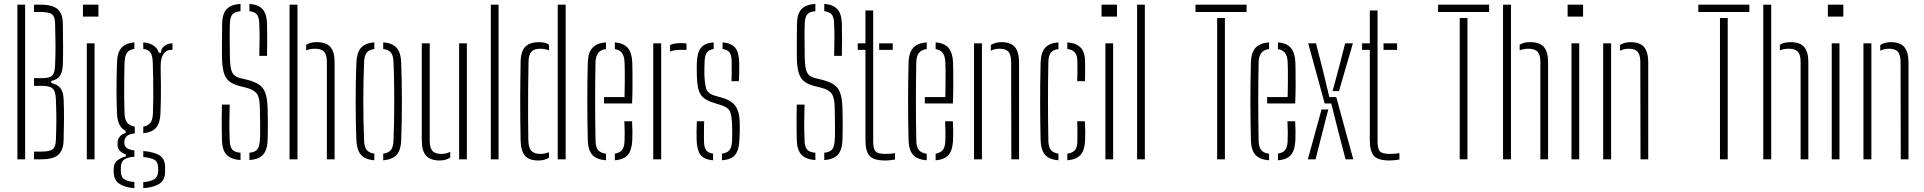

<svg xmlns="http://www.w3.org/2000/svg" viewBox="-20 -824 9950 993"><path d="M70 0V-800H110V0ZM156 0V-40H193Q237.5 -40 252.5 -51.8Q267.5 -63.5 269 -98Q271.5 -156.5 271.5 -205Q271.5 -253.5 269 -312Q267.5 -352 252.5 -366Q237.5 -380 197 -380H156V-420H201Q238.5 -420 251 -434.2Q263.5 -448.5 265 -488Q267.5 -546.5 267 -595Q266.5 -643.5 265 -702Q264.5 -737.5 249 -749.8Q233.5 -762 189 -762H156V-800H189Q250.5 -800 277.5 -777.2Q304.5 -754.5 305 -702Q306 -632.5 306.2 -584Q306.5 -535.5 305 -488Q303.5 -452 290 -432Q276.5 -412 245 -405V-395Q278 -387.5 292.8 -367.5Q307.5 -347.5 309 -312Q311.5 -253 311 -204.8Q310.5 -156.5 309 -98Q307.5 -45.5 280.8 -22.8Q254 0 193 0Z M409 -738V-800H489V-738ZM429 0V-600H469V0Z M675 149Q628 146 598.8 127.5Q569.5 109 568 68Q568 63.5 568 59.2Q568 55 568 50Q568 19 589.5 3.8Q611 -11.5 631 -15V-25Q588 -41 588 -74Q588 -78 588 -80.2Q588 -82.5 588 -86Q588 -105.5 601.2 -119.2Q614.5 -133 630 -136V-147Q607.5 -158.5 597 -180.8Q586.5 -203 585 -238Q583.5 -276.5 583 -306.5Q582.5 -336.5 582.5 -364.5Q582.5 -392.5 583.2 -425Q584 -457.5 585 -501Q586.5 -551.5 607.5 -576Q628.5 -600.5 675 -605V-571Q648 -567.5 636.8 -551.2Q625.5 -535 624 -501Q623 -467.5 622.5 -418.8Q622 -370 622.2 -320.8Q622.5 -271.5 624 -237Q625.5 -203.5 639 -188.2Q652.5 -173 677 -169V-134Q650 -132 636.5 -120.5Q623 -109 623 -91Q623 -89.5 623 -87.5Q623 -85.5 623 -84Q623 -67 636.2 -58Q649.5 -49 675 -46V-13Q645 -12.5 625 -0.5Q605 11.5 605 44Q605 47.5 605 52Q605 56.5 605 62Q605 92.5 624.2 104Q643.5 115.5 675 117ZM721 149V118Q755 115.5 775.8 104.2Q796.5 93 798 61Q798 56.5 798 52Q798 47.5 798 43Q796.5 10 775 0.5Q753.5 -9 721 -12V-43Q774.5 -38.5 804.2 -21Q834 -3.5 834 43Q834 47.5 834 52.5Q834 57.5 834 62Q834 109 802.2 127.8Q770.5 146.5 721 149ZM721 -135V-169Q745 -173 757.2 -188Q769.5 -203 771 -239Q772.5 -276.5 772.8 -323.2Q773 -370 772.2 -417.2Q771.5 -464.5 770 -504Q768.5 -537 758 -552.2Q747.5 -567.5 721 -571V-605Q786 -599 802 -551H812Q813 -573 830.5 -586.5Q848 -600 872 -600V-566H864Q840 -566 825.5 -544.8Q811 -523.5 811 -483V-459Q812 -414.5 812.2 -380.2Q812.5 -346 812 -312.8Q811.5 -279.5 810 -238Q808 -188.5 787.8 -164Q767.5 -139.5 721 -135Z M1224 4Q1174 0 1151.8 -24Q1129.5 -48 1128 -98Q1127 -133 1126.8 -161.2Q1126.5 -189.5 1126.8 -218Q1127 -246.5 1128 -283H1168Q1166.5 -234.5 1166.2 -190.8Q1166 -147 1168 -98Q1169 -65 1181 -50.8Q1193 -36.5 1224 -34ZM1270 4V-34Q1299.5 -37 1310.8 -51.2Q1322 -65.5 1324 -98Q1325.5 -122.5 1325.5 -152.2Q1325.5 -182 1325 -211.8Q1324.5 -241.5 1324 -266Q1323.5 -317 1309.2 -338.2Q1295 -359.5 1255 -370L1219 -379Q1184.5 -388 1165 -404Q1145.5 -420 1137.2 -449.5Q1129 -479 1128 -529Q1127.5 -567.5 1128 -612.5Q1128.5 -657.5 1129 -703Q1130 -752.5 1152 -776.5Q1174 -800.5 1224 -804V-766Q1193.5 -763.5 1181.8 -749.2Q1170 -735 1169 -702Q1167.5 -656.5 1168 -615.8Q1168.5 -575 1169 -529Q1170 -473 1180.2 -450.8Q1190.5 -428.5 1219 -421L1256 -412Q1297 -402 1320 -386.2Q1343 -370.5 1352.8 -342Q1362.5 -313.5 1364 -266Q1365 -239.5 1365.2 -210.2Q1365.5 -181 1365.2 -152.2Q1365 -123.5 1364 -98Q1362 -48 1340.5 -24Q1319 0 1270 4ZM1321 -535Q1322.5 -587 1322.5 -626.2Q1322.5 -665.5 1321 -702Q1320 -734.5 1309 -748.5Q1298 -762.5 1270 -766V-804Q1317 -800 1338.2 -776Q1359.5 -752 1361 -702Q1362 -665.5 1362 -624.8Q1362 -584 1361 -535Z M1477.5 0V-800H1518.5V0ZM1670.5 0V-505Q1670.5 -541 1656.2 -556.5Q1642 -572 1609.5 -572Q1583 -572 1563.5 -563.5V-592.5Q1574 -599.5 1587.8 -602.8Q1601.5 -606 1618.5 -606Q1667.5 -606 1689 -580.8Q1710.5 -555.5 1710.5 -503V0Z M1823 -101Q1821.5 -138 1820.5 -186.2Q1819.5 -234.5 1819.5 -288.2Q1819.5 -342 1820.2 -395.8Q1821 -449.5 1823 -498Q1825 -550 1846 -575.5Q1867 -601 1916 -605V-570.5Q1888 -567 1876 -551Q1864 -535 1863 -501Q1861 -456 1860 -406.2Q1859 -356.5 1859 -304.8Q1859 -253 1860 -200.8Q1861 -148.5 1863 -98Q1864 -65 1876 -49.2Q1888 -33.5 1916 -29.5V5Q1867 1 1846 -24.2Q1825 -49.5 1823 -101ZM1962 5V-29.5Q1991.5 -33.5 2002.8 -49.5Q2014 -65.5 2015 -96Q2017 -142 2018 -192Q2019 -242 2019 -294.5Q2019 -347 2018.2 -399.8Q2017.5 -452.5 2015 -504Q2014 -536.5 2002 -551.8Q1990 -567 1962 -570.5V-605Q1995.5 -602.5 2015.2 -590.2Q2035 -578 2044.5 -555.5Q2054 -533 2055 -498Q2056.5 -455.5 2057.5 -406.5Q2058.5 -357.5 2058.5 -305.8Q2058.5 -254 2057.8 -202Q2057 -150 2055 -101Q2054 -67 2044.5 -44.2Q2035 -21.5 2015 -9.8Q1995 2 1962 5Z M2161.5 -98V-600H2202.5V-95Q2202.5 -59 2216.5 -43.5Q2230.5 -28 2262.5 -28Q2288.5 -28 2308.5 -39V-9Q2285.5 6 2254.5 6Q2206 6 2183.8 -18.8Q2161.5 -43.5 2161.5 -98ZM2354.5 0V-600H2394.5V0Z M2518.5 0V-800H2558.5V0Z M2672.5 -97Q2671.5 -146.5 2671 -198.8Q2670.5 -251 2670.5 -303.5Q2670.5 -356 2671.2 -406.5Q2672 -457 2672.5 -503Q2673.5 -560 2697.5 -583Q2721.5 -606 2766.5 -606Q2783 -606 2796 -603Q2809 -600 2819.5 -593V-563Q2800 -572 2774.5 -572Q2741.5 -572 2728 -556.5Q2714.5 -541 2713.5 -505Q2712 -436.5 2711.5 -362.2Q2711 -288 2711.2 -219.5Q2711.5 -151 2712.5 -99Q2713.5 -58 2729 -43Q2744.5 -28 2773.5 -28Q2800 -28 2819.5 -37V-8Q2808.5 -1.5 2795.2 2.2Q2782 6 2764.5 6Q2716.5 6 2695.2 -18.2Q2674 -42.5 2672.5 -97ZM2864.5 0V-800H2905.5V0Z M3020 -98Q3019 -141 3018.2 -190Q3017.5 -239 3017.5 -291.2Q3017.5 -343.5 3018 -396.8Q3018.5 -450 3020 -501Q3021.5 -551.5 3043.5 -576.2Q3065.5 -601 3114 -605V-570.5Q3085 -566 3073 -549.2Q3061 -532.5 3060 -504Q3059 -458 3058.5 -408Q3058 -358 3058 -305.8Q3058 -253.5 3058.5 -200.5Q3059 -147.5 3060 -95Q3061 -62.5 3073.8 -47.5Q3086.5 -32.5 3114 -29V5Q3064.5 1 3043 -23.5Q3021.5 -48 3020 -98ZM3160 5V-29.5Q3185.5 -33.5 3197.2 -48.5Q3209 -63.5 3210 -95Q3211 -110 3210.8 -139.8Q3210.5 -169.5 3209 -197H3249Q3250.5 -174 3250.8 -144Q3251 -114 3250 -98Q3247.5 -48 3227.8 -23.5Q3208 1 3160 5ZM3104 -289V-322H3210Q3211 -357.5 3211.2 -394.8Q3211.5 -432 3211.2 -461.8Q3211 -491.5 3210 -504Q3208.5 -535.5 3196 -551Q3183.5 -566.5 3160 -570V-605Q3207.5 -600.5 3227.8 -575Q3248 -549.5 3250 -502Q3250.5 -491 3251 -456.2Q3251.5 -421.5 3251.2 -376.2Q3251 -331 3249 -289Z M3358.5 0V-600H3399.5V0ZM3445.5 -557.5V-591Q3465 -601 3498.5 -601Q3505.5 -601 3512.8 -600.8Q3520 -600.5 3530.5 -599V-566H3498.5Q3465.5 -566 3445.5 -557.5Z M3583 -98Q3582.5 -122 3582.5 -143.8Q3582.5 -165.5 3584 -197H3622Q3620.5 -167 3620.8 -140.8Q3621 -114.5 3621 -95Q3621 -63 3631.5 -48Q3642 -33 3668 -29.5V5Q3621 1 3602.8 -23.5Q3584.5 -48 3583 -98ZM3714 5V-29.5Q3741 -33 3753 -48Q3765 -63 3766 -95Q3766.5 -111 3766.8 -126Q3767 -141 3766.8 -155Q3766.5 -169 3766 -182Q3764.5 -228 3755 -248.2Q3745.5 -268.5 3713 -279L3669 -293Q3634.5 -304 3616.8 -319.8Q3599 -335.5 3592.2 -362.2Q3585.5 -389 3584 -433Q3583.5 -456.5 3583.5 -470.8Q3583.5 -485 3584 -502Q3586 -552 3605 -576.5Q3624 -601 3671 -605V-570.5Q3646 -567 3635.5 -552Q3625 -537 3624 -504Q3623.5 -490.5 3623 -471.8Q3622.5 -453 3623 -438Q3624.5 -394.5 3631.8 -367.5Q3639 -340.5 3675 -330L3719 -317Q3765 -303.5 3785.5 -273Q3806 -242.5 3806 -181Q3806 -156.5 3805.8 -139.5Q3805.5 -122.5 3804 -97Q3801.5 -47.5 3782.2 -23.2Q3763 1 3714 5ZM3763 -404Q3764 -423 3764.2 -441.5Q3764.5 -460 3764.2 -476.2Q3764 -492.5 3764 -505Q3764 -537 3753.8 -552Q3743.5 -567 3717 -570.5V-605Q3763 -601 3782.8 -576.5Q3802.5 -552 3803 -500Q3803 -492.5 3803.2 -476Q3803.5 -459.5 3803 -440Q3802.5 -420.5 3801 -404Z M4197 4Q4147 0 4124.8 -24Q4102.5 -48 4101 -98Q4100 -133 4099.8 -161.2Q4099.5 -189.5 4099.8 -218Q4100 -246.5 4101 -283H4141Q4139.5 -234.5 4139.2 -190.8Q4139 -147 4141 -98Q4142 -65 4154 -50.8Q4166 -36.5 4197 -34ZM4243 4V-34Q4272.5 -37 4283.8 -51.2Q4295 -65.5 4297 -98Q4298.5 -122.5 4298.5 -152.2Q4298.5 -182 4298 -211.8Q4297.5 -241.5 4297 -266Q4296.5 -317 4282.2 -338.2Q4268 -359.5 4228 -370L4192 -379Q4157.5 -388 4138 -404Q4118.5 -420 4110.2 -449.5Q4102 -479 4101 -529Q4100.5 -567.5 4101 -612.5Q4101.5 -657.5 4102 -703Q4103 -752.5 4125 -776.5Q4147 -800.5 4197 -804V-766Q4166.5 -763.5 4154.8 -749.2Q4143 -735 4142 -702Q4140.5 -656.5 4141 -615.8Q4141.5 -575 4142 -529Q4143 -473 4153.2 -450.8Q4163.5 -428.5 4192 -421L4229 -412Q4270 -402 4293 -386.2Q4316 -370.5 4325.8 -342Q4335.5 -313.5 4337 -266Q4338 -239.5 4338.2 -210.2Q4338.5 -181 4338.2 -152.2Q4338 -123.5 4337 -98Q4335 -48 4313.5 -24Q4292 0 4243 4ZM4294 -535Q4295.5 -587 4295.5 -626.2Q4295.5 -665.5 4294 -702Q4293 -734.5 4282 -748.5Q4271 -762.5 4243 -766V-804Q4290 -800 4311.2 -776Q4332.5 -752 4334 -702Q4335 -665.5 4335 -624.8Q4335 -584 4334 -535Z M4416 -566V-600H4456V-770H4496V-95Q4496 -56 4507.5 -42Q4519 -28 4560 -28Q4576 -28 4585.8 -29Q4595.5 -30 4609 -32V1Q4597 3 4584.2 4.5Q4571.5 6 4558 6Q4499.5 6 4477.8 -17.2Q4456 -40.5 4456 -99V-566ZM4527 -566V-600H4597V-566Z M4679 -98Q4678 -141 4677.2 -190Q4676.5 -239 4676.5 -291.2Q4676.5 -343.5 4677 -396.8Q4677.5 -450 4679 -501Q4680.5 -551.5 4702.5 -576.2Q4724.5 -601 4773 -605V-570.5Q4744 -566 4732 -549.2Q4720 -532.5 4719 -504Q4718 -458 4717.5 -408Q4717 -358 4717 -305.8Q4717 -253.5 4717.5 -200.5Q4718 -147.5 4719 -95Q4720 -62.5 4732.8 -47.5Q4745.5 -32.5 4773 -29V5Q4723.5 1 4702 -23.5Q4680.5 -48 4679 -98ZM4819 5V-29.5Q4844.5 -33.5 4856.2 -48.5Q4868 -63.5 4869 -95Q4870 -110 4869.8 -139.8Q4869.5 -169.5 4868 -197H4908Q4909.5 -174 4909.8 -144Q4910 -114 4909 -98Q4906.5 -48 4886.8 -23.5Q4867 1 4819 5ZM4763 -289V-322H4869Q4870 -357.5 4870.2 -394.8Q4870.5 -432 4870.2 -461.8Q4870 -491.5 4869 -504Q4867.5 -535.5 4855 -551Q4842.5 -566.5 4819 -570V-605Q4866.5 -600.5 4886.8 -575Q4907 -549.5 4909 -502Q4909.5 -491 4910 -456.2Q4910.5 -421.5 4910.2 -376.2Q4910 -331 4908 -289Z M5017.5 0V-600H5058.5V0ZM5210.5 0 5209.5 -505Q5209 -541 5195.5 -556.5Q5182 -572 5149.5 -572Q5137 -572 5125.8 -569.5Q5114.5 -567 5104.5 -561.5V-591.5Q5116 -598.5 5129.5 -602.2Q5143 -606 5158.5 -606Q5207.5 -606 5228.8 -580.8Q5250 -555.5 5250.5 -503V0Z M5362 -98Q5361 -141 5360.2 -190Q5359.5 -239 5359.5 -291.2Q5359.5 -343.5 5360 -396.8Q5360.5 -450 5362 -501Q5363.5 -551.5 5384.8 -576.2Q5406 -601 5454 -605V-570.5Q5427 -567 5415 -551.8Q5403 -536.5 5402 -504Q5401 -457.5 5400.5 -407.5Q5400 -357.5 5400 -305.2Q5400 -253 5400.5 -200Q5401 -147 5402 -95Q5403 -63 5415.5 -48Q5428 -33 5454 -29.5V5Q5406 1 5384.8 -23.5Q5363.5 -48 5362 -98ZM5500 5V-29.5Q5527 -33 5539.5 -47.8Q5552 -62.5 5552 -95Q5552 -119 5552.2 -143Q5552.5 -167 5551 -197H5591Q5592.5 -172.5 5592.8 -144.2Q5593 -116 5592 -98Q5590 -48 5569 -23.5Q5548 1 5500 5ZM5551 -404Q5552 -423 5552.2 -440.2Q5552.5 -457.5 5552.2 -473.5Q5552 -489.5 5552 -505Q5552 -537.5 5539.5 -552.2Q5527 -567 5500 -570.5V-605Q5548.5 -601 5570.2 -576.5Q5592 -552 5592 -502Q5592 -479.5 5592.2 -455.8Q5592.5 -432 5591 -404Z M5677 -738V-800H5757V-738ZM5697 0V-600H5737V0Z M5861 0V-800H5901V0Z M6275 0V-731H6315V0ZM6163 -762V-800H6427V-762Z M6449.5 -98Q6448.5 -141 6447.8 -190Q6447 -239 6447 -291.2Q6447 -343.5 6447.5 -396.8Q6448 -450 6449.5 -501Q6451 -551.5 6473 -576.2Q6495 -601 6543.5 -605V-570.5Q6514.5 -566 6502.5 -549.2Q6490.5 -532.5 6489.5 -504Q6488.5 -458 6488 -408Q6487.5 -358 6487.5 -305.8Q6487.5 -253.5 6488 -200.5Q6488.5 -147.5 6489.5 -95Q6490.5 -62.5 6503.2 -47.5Q6516 -32.5 6543.5 -29V5Q6494 1 6472.5 -23.5Q6451 -48 6449.5 -98ZM6589.5 5V-29.5Q6615 -33.5 6626.8 -48.5Q6638.5 -63.5 6639.5 -95Q6640.5 -110 6640.2 -139.8Q6640 -169.5 6638.5 -197H6678.5Q6680 -174 6680.2 -144Q6680.5 -114 6679.5 -98Q6677 -48 6657.2 -23.5Q6637.5 1 6589.5 5ZM6533.5 -289V-322H6639.5Q6640.5 -357.5 6640.8 -394.8Q6641 -432 6640.8 -461.8Q6640.5 -491.5 6639.5 -504Q6638 -535.5 6625.5 -551Q6613 -566.5 6589.5 -570V-605Q6637 -600.5 6657.2 -575Q6677.5 -549.5 6679.5 -502Q6680 -491 6680.5 -456.2Q6681 -421.5 6680.8 -376.2Q6680.5 -331 6678.5 -289Z M6939 0 6897 -162 6865 -289H6831L6746 -600H6786L6820 -468L6855 -322H6891L6979 0ZM6744 0 6815 -258H6850L6825 -162L6784 0ZM6872 -353 6903 -468 6937 -600H6977L6905 -353Z M7024.5 -566V-600H7064.5V-770H7104.5V-95Q7104.5 -56 7116 -42Q7127.5 -28 7168.5 -28Q7184.5 -28 7194.2 -29Q7204 -30 7217.5 -32V1Q7205.5 3 7192.8 4.5Q7180 6 7166.5 6Q7108 6 7086.2 -17.2Q7064.5 -40.5 7064.5 -99V-566ZM7135.5 -566V-600H7205.5V-566Z M7529.5 0V-731H7569.5V0ZM7417.5 -762V-800H7681.5V-762Z M7753.5 0V-800H7794.5V0ZM7946.5 0V-505Q7946.5 -541 7932.2 -556.5Q7918 -572 7885.5 -572Q7859 -572 7839.5 -563.5V-592.5Q7850 -599.5 7863.8 -602.8Q7877.5 -606 7894.5 -606Q7943.5 -606 7965 -580.8Q7986.5 -555.5 7986.5 -503V0Z M8087.5 -738V-800H8167.5V-738ZM8107.5 0V-600H8147.5V0Z M8271.5 0V-600H8312.5V0ZM8464.5 0 8463.5 -505Q8463 -541 8449.5 -556.5Q8436 -572 8403.5 -572Q8391 -572 8379.8 -569.5Q8368.5 -567 8358.5 -561.5V-591.5Q8370 -598.5 8383.5 -602.2Q8397 -606 8412.5 -606Q8461.5 -606 8482.8 -580.8Q8504 -555.5 8504.5 -503V0Z M8875.5 0V-731H8915.5V0ZM8763.5 -762V-800H9027.5V-762Z M9099.5 0V-800H9140.5V0ZM9292.5 0V-505Q9292.5 -541 9278.2 -556.5Q9264 -572 9231.5 -572Q9205 -572 9185.5 -563.5V-592.5Q9196 -599.5 9209.8 -602.8Q9223.5 -606 9240.5 -606Q9289.5 -606 9311 -580.8Q9332.5 -555.5 9332.5 -503V0Z M9433.5 -738V-800H9513.5V-738ZM9453.5 0V-600H9493.5V0Z M9617.5 0V-600H9658.5V0ZM9810.5 0 9809.5 -505Q9809 -541 9795.5 -556.5Q9782 -572 9749.5 -572Q9737 -572 9725.8 -569.5Q9714.5 -567 9704.5 -561.5V-591.5Q9716 -598.5 9729.5 -602.2Q9743 -606 9758.5 -606Q9807.5 -606 9828.8 -580.8Q9850 -555.5 9850.5 -503V0Z"/></svg>

Font: Big Shoulders Stencil Text Thin Thin
Style: Regular
Weight: 250
Version: Version 2.001